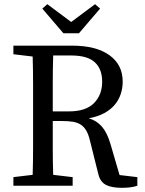

<svg xmlns="http://www.w3.org/2000/svg" viewBox="-20 -887 691 917"><path d="M309 -355Q390 -355 429 -394.5Q468 -434 468 -497Q468 -557 433 -589.5Q398 -622 320 -622H234Q232 -557 232 -492.5Q232 -428 232 -355ZM636 -41V0Q622 5 603.5 7.5Q585 10 562 10Q513 10 486 -4Q459 -18 450 -54L410 -214Q403 -244 392.5 -262.5Q382 -281 366 -291.5Q350 -302 328 -305.5Q306 -309 276 -309H232Q232 -241 232 -178Q232 -115 234 -52L327 -41V0H44V-41L136 -52Q138 -115 138 -179.5Q138 -244 138 -310V-359Q138 -424 138 -488Q138 -552 136 -617L44 -628V-669H324Q439 -669 502.5 -623.5Q566 -578 566 -497Q566 -466 556.5 -437.5Q547 -409 527.5 -386Q508 -363 477.5 -346.5Q447 -330 404 -322Q442 -311 467 -282Q492 -253 508 -198L551 -51ZM458 -846 357 -728H283L182 -846L206 -867L320 -782L434 -867Z"/></svg>

Font: SourceSerifPro
Style: Book
Weight: 400
Designer: Frank Grießhammer
Foundry: Adobe Systems Incorporated
Version: Version 1.014;PS Version 1.0;hotconv 1.0.73;makeotf.lib2.5.5